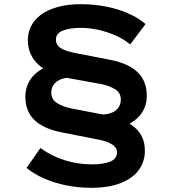

<svg xmlns="http://www.w3.org/2000/svg" viewBox="-20 -733 836 917"><path d="M503 -118 452 -186Q485 -185 508 -192.5Q531 -200 544 -217Q557 -234 557 -257Q557 -290 530 -306.5Q503 -323 466 -331L306 -360Q261 -369 226 -384.5Q191 -400 165.5 -422.5Q140 -445 126.5 -475Q113 -505 113 -541Q113 -577 128.5 -608Q144 -639 175.5 -662.5Q207 -686 255 -699.5Q303 -713 368 -713Q427 -713 484.5 -702Q542 -691 591.5 -669.5Q641 -648 675 -618L602 -521Q569 -548 527.5 -565.5Q486 -583 445 -591.5Q404 -600 367 -600Q314 -600 280.5 -587Q247 -574 247 -543Q247 -530 254.5 -518Q262 -506 282.5 -496.5Q303 -487 343 -479L508 -447Q597 -429 639.5 -386Q682 -343 681 -272Q681 -234 661.5 -200.5Q642 -167 602.5 -144.5Q563 -122 503 -118ZM415 164Q355 164 297.5 152.5Q240 141 191 119.5Q142 98 107 69L173 -26Q229 14 291 33Q353 52 421 52Q472 52 505.5 39Q539 26 539 -6Q539 -19 530 -30.5Q521 -42 499 -52Q477 -62 436 -69L274 -101Q185 -119 143 -161Q101 -203 101 -272Q101 -312 120.5 -346Q140 -380 179 -402.5Q218 -425 279 -429L330 -361Q297 -364 274 -355.5Q251 -347 238 -331Q225 -315 225 -290Q225 -258 252 -241Q279 -224 316 -216L477 -185Q544 -173 587 -149.5Q630 -126 651 -92.5Q672 -59 672 -13Q672 38 643.5 78Q615 118 557.5 141Q500 164 415 164Z"/></svg>

Font: Lexend Tera Medium
Style: Regular
Weight: 500
Designer: Bonnie Shaver-Troup, Thomas Jockin
Foundry: Lexend
Version: Version 1.007